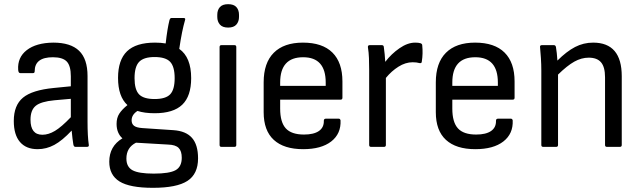

<svg xmlns="http://www.w3.org/2000/svg" viewBox="-20 -703 3068 919"><path d="M160 11Q105 11 75.5 -23.5Q46 -58 46 -124Q46 -199 90 -235.5Q134 -272 238 -282L319 -290V-338Q319 -388 299.5 -408.5Q280 -429 233 -429Q146 -429 146 -362Q146 -353 138 -353H77Q68 -353 67 -369Q63 -428 108 -463Q153 -498 235 -499Q318 -499 358.5 -460Q399 -421 399 -339V-120Q399 -51 405 -10Q407 0 396 0H341Q333 0 331 -12Q329 -21 327 -40Q325 -59 323 -78Q278 -30 240 -9.5Q202 11 160 11ZM126 -130Q126 -58 183 -58Q212 -58 243 -76.5Q274 -95 319 -142V-230L240 -223Q176 -217 151 -196.5Q126 -176 126 -130Z M720 -161Q672 -161 638 -172Q610 -154 610 -127Q610 -110 621.5 -101Q633 -92 661 -90L810 -80Q870 -76 899 -43Q928 -10 928 55Q928 130 877 163Q826 196 712 196Q601 196 552 165.5Q503 135 503 71Q503 -3 566 -41Q553 -52 545.5 -69.5Q538 -87 538 -110Q538 -139 551 -159Q564 -179 590 -200Q545 -241 545 -330Q545 -416 588 -457.5Q631 -499 722 -499Q750 -499 773 -495Q777 -531 781.5 -558.5Q786 -586 791 -606Q794 -617 801 -617H858Q869 -617 866 -608Q858 -580 851.5 -548Q845 -516 838 -469Q895 -429 895 -329Q895 -243 852.5 -202Q810 -161 720 -161ZM720 -229Q773 -229 794.5 -251.5Q816 -274 816 -329Q816 -384 794.5 -407Q773 -430 720 -430Q668 -430 646 -407Q624 -384 624 -329Q624 -274 645.5 -251.5Q667 -229 720 -229ZM585 56Q585 96 614.5 112Q644 128 716 128Q791 128 820.5 111.5Q850 95 850 52Q850 20 835 5Q820 -10 785 -11L631 -20Q585 3 585 56Z M1040 0Q1031 0 1031 -9V-478Q1031 -487 1040 -487H1102Q1111 -487 1111 -478V-9Q1111 0 1102 0ZM1072 -571Q1045 -571 1032.5 -585.5Q1020 -600 1020 -622V-632Q1020 -655 1032.5 -669Q1045 -683 1072 -683Q1099 -683 1111.5 -669Q1124 -655 1124 -632V-622Q1124 -600 1111.5 -585.5Q1099 -571 1072 -571Z M1431 11Q1339 11 1290.5 -33.5Q1242 -78 1242 -166V-309Q1242 -402 1290.5 -450.5Q1339 -499 1430 -499Q1523 -499 1571 -451.5Q1619 -404 1619 -313V-235Q1619 -226 1610 -226H1321V-183Q1321 -118 1348 -88.5Q1375 -59 1435 -59Q1482 -59 1506.5 -76Q1531 -93 1530 -125Q1530 -135 1540 -135H1601Q1608 -135 1610 -127Q1613 -63 1565.5 -26Q1518 11 1431 11ZM1321 -292H1539V-308Q1539 -429 1431 -429Q1321 -429 1321 -308Z M1756 0Q1747 0 1747 -9V-369Q1747 -398 1746 -425Q1745 -452 1741 -477Q1740 -487 1750 -487H1807Q1816 -487 1817 -479Q1822 -444 1824 -407Q1853 -445 1892 -472Q1931 -499 1967 -499Q1984 -499 1993 -496Q2001 -493 2001 -486Q2003 -467 2002.5 -447Q2002 -427 1999 -409Q1999 -399 1988 -401Q1975 -405 1955 -405Q1921 -405 1887.5 -384Q1854 -363 1827 -330V-9Q1827 0 1818 0Z M2255 11Q2163 11 2114.5 -33.5Q2066 -78 2066 -166V-309Q2066 -402 2114.5 -450.5Q2163 -499 2254 -499Q2347 -499 2395 -451.5Q2443 -404 2443 -313V-235Q2443 -226 2434 -226H2145V-183Q2145 -118 2172 -88.5Q2199 -59 2259 -59Q2306 -59 2330.5 -76Q2355 -93 2354 -125Q2354 -135 2364 -135H2425Q2432 -135 2434 -127Q2437 -63 2389.5 -26Q2342 11 2255 11ZM2145 -292H2363V-308Q2363 -429 2255 -429Q2145 -429 2145 -308Z M2580 0Q2571 0 2571 -9V-366Q2571 -394 2569 -425.5Q2567 -457 2565 -476Q2563 -487 2574 -487H2631Q2639 -487 2641 -478Q2643 -467 2645 -449Q2647 -431 2648 -413Q2692 -457 2732.5 -478Q2773 -499 2819 -499Q2956 -499 2956 -338V-9Q2956 0 2947 0H2885Q2876 0 2876 -9V-333Q2876 -382 2857 -404.5Q2838 -427 2798 -427Q2763 -427 2729 -408Q2695 -389 2651 -346V-9Q2651 0 2642 0Z"/></svg>

Font: Sofia Sans Semi Condensed
Style: Regular
Weight: 400
Designer: Botio Nikoltchev, Ani Petrova
Foundry: lettersoup
Version: Version 4.100; ttfautohint (v1.8.4.7-5d5b)